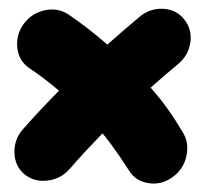

<svg xmlns="http://www.w3.org/2000/svg" viewBox="-20 -543 471 448"><path d="M36.6 -136.7C51.8 -124.5 69.3 -119.1 90.3 -121.6C111.3 -124 128.4 -132.8 142.6 -148.9C167.5 -177.7 193.4 -205.1 219.2 -231.9C233.9 -213.9 247.1 -195.8 258.8 -178.7C270 -161.6 277.3 -150.4 280.8 -145.5C291 -128.4 306.6 -118.7 326.7 -115.7C346.7 -112.3 365.2 -117.2 382.3 -129.4C399.4 -141.6 410.6 -158.2 415 -179.2C419.4 -199.7 416.5 -218.3 406.2 -234.9C384.8 -270 366.2 -299.3 331.5 -338.4C351.6 -356.4 373 -375 395 -393.1C411.6 -406.7 421.4 -423.8 424.3 -444.8C426.8 -465.3 421.9 -482.9 409.7 -498C397.5 -513.2 380.9 -521.5 360.4 -522.5C339.8 -523.4 321.3 -517.1 305.2 -503.4C279.8 -481.9 254.4 -460.4 230.5 -439C200.7 -464.8 169.4 -489.3 139.6 -509.3C123.5 -520 105 -523.4 84.5 -519C63.5 -514.6 46.9 -503.4 34.7 -486.3C22.5 -469.2 18.1 -450.2 20.5 -430.2C22.9 -410.2 32.7 -394.5 49.3 -383.3C70.8 -369.1 93.8 -351.6 117.7 -331.5C88.4 -301.8 60.5 -272 33.7 -241.7C19.5 -225.6 13.2 -207.5 13.7 -187C14.2 -166 22 -149.4 36.6 -136.7Z"/></svg>

Font: Mikhak ExtraBold
Style: Regular
Weight: 800
Designer: Amin Abedi
Version: Version 3.2